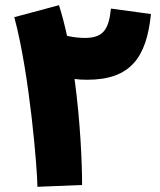

<svg xmlns="http://www.w3.org/2000/svg" viewBox="-20 -712 616 739"><path d="M296 0C296 -86 289 -246 267 -408C282 -406 298 -405 315 -405C483 -405 544 -491 561 -658L407 -679C399 -602 380 -566 307 -566C289 -566 264 -568 238 -574C229 -615 219 -655 207 -692L35 -646C94 -428 124 -57 124 7Z"/></svg>

Font: Noto Sans Arabic UI Bk
Style: Regular
Weight: 900
Designer: Monotype Design Team, Nadine Chahine and Nizar Qandah
Foundry: Monotype Imaging Inc.
Version: Version 2.010